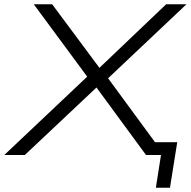

<svg xmlns="http://www.w3.org/2000/svg" viewBox="-37 -725 892 898"><path d="M692 153 716 0H662L672 -60H792L758 153ZM-17 0 383 -378V-350L121 -705H207L433 -401H421L740 -705H835L457 -348L456 -376L732 0H646L406 -327L423 -324L79 0Z"/></svg>

Font: Nunito Sans 10pt Expanded Light
Style: Italic
Weight: 300
Width: 7
Italic angle: -9°
Designer: Vernon Adams
Foundry: Vernon Adams
Version: Version 3.101;gftools[0.9.27]